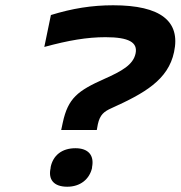

<svg xmlns="http://www.w3.org/2000/svg" viewBox="-20 -699 685 728"><path d="M172 -65V-62C162 -19 183 9 235 9C284 9 319 -19 329 -62V-65C338 -110 315 -137 266 -137C215 -137 181 -110 172 -65ZM148 -521C240 -546 310 -558 380 -558C469 -558 503 -538 494 -496C485 -453 441 -429 376 -400C275 -355 238 -327 218 -234L212 -206H347L351 -228C359 -264 374 -276 403 -289C527 -345 618 -396 640 -502C665 -618 590 -679 409 -679C328 -679 254 -667 173 -642Z"/></svg>

Font: LT Wave Text Bold Italic
Style: Regular
Weight: 700
Designer: Daniel Lyons
Version: Version 2.5 (Glyphs App)